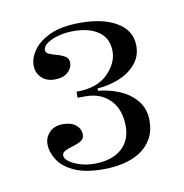

<svg xmlns="http://www.w3.org/2000/svg" viewBox="-48 -769 387 404"><g transform="rotate(-10 145.5 -567.0)"><path d="M143 -411Q104.7 -411 81.1 -421.7Q57.4 -432.4 46.5 -449.4Q35.7 -466.4 35.7 -483.4Q35.7 -497.8 46.2 -508.6Q56.7 -519.3 74.9 -519.3Q92.4 -519.3 102.4 -511.1Q112.5 -502.8 112.5 -490.5Q112.5 -481.7 105.3 -477.3Q98.2 -472.9 88.3 -470.1Q78.4 -467.3 71.3 -463.9Q64.1 -460.6 64.1 -454.1Q64.1 -447.2 73.1 -440.7Q82 -434.3 96 -430Q109.9 -425.7 125.6 -425.7Q163.1 -425.7 183.8 -443.5Q204.5 -461.3 204.5 -492.7Q204.5 -515.2 196 -532.2Q187.4 -549.2 171.2 -558.9Q155.1 -568.7 131.6 -568.7H115.1V-581.5Q159 -581.5 181.8 -604.1Q204.5 -626.7 204.5 -652Q204.5 -679.8 184.7 -694Q164.9 -708.3 130.7 -708.3Q113.3 -708.3 98.2 -704.2Q83.2 -700.2 73.9 -693.5Q64.7 -686.8 64.7 -679.3Q64.7 -673.4 71.8 -670.3Q79 -667.3 88.6 -664.7Q98.2 -662.1 105.3 -657.7Q112.5 -653.3 112.5 -644Q112.5 -632.2 102.4 -623.5Q92.4 -614.8 74.9 -614.8Q56.7 -614.8 46.2 -625.5Q35.7 -636.2 35.7 -651.2Q35.7 -667.8 47.4 -684.2Q59.1 -700.6 83.6 -711.8Q108.1 -723 148 -723Q196.8 -723 226.3 -705.2Q255.8 -687.4 255.8 -654.6Q255.8 -632 241.6 -615.7Q227.4 -599.5 205.9 -590.9Q184.3 -582.3 159.9 -580.6V-575.6Q184.3 -573.3 205.9 -564.1Q227.4 -554.9 241.6 -537.7Q255.8 -520.6 255.8 -494.9Q255.8 -472.8 246.6 -456.7Q237.4 -440.5 221.8 -430.4Q206.1 -420.3 185.7 -415.6Q165.3 -411 143 -411Z"/></g></svg>

Font: Kalnia Thin
Style: Regular
Weight: 100
Version: Version 1.105